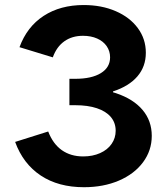

<svg xmlns="http://www.w3.org/2000/svg" viewBox="-20 -741 675 774"><path d="M41 -168.9 174.3 -210.9Q193.4 -161.1 229.2 -135.7Q265.1 -110.4 315.4 -110.4Q353.5 -110.4 383.5 -123.8Q413.6 -137.2 429.9 -160.9Q446.3 -184.6 446.3 -213.9Q446.3 -246.1 426.8 -269.3Q407.2 -292.5 370.6 -304.7Q334 -316.9 283.2 -316.9H259.8V-423.3H283.2Q349.6 -423.3 386.7 -446.3Q423.8 -469.2 423.8 -509.8Q423.8 -534.7 410.2 -554.7Q396.5 -574.7 371.6 -585.7Q346.7 -596.7 314.5 -596.7Q270.5 -596.7 239.3 -574.5Q208 -552.2 192.9 -509.8L58.6 -550.8Q88.9 -633.3 156 -677Q223.1 -720.7 317.4 -720.7Q389.6 -720.7 446.5 -696Q503.4 -671.4 535.6 -627.7Q567.9 -584 567.9 -528.3Q567.9 -472.7 533.9 -433.1Q500 -393.6 436 -372.6Q372.1 -351.6 283.2 -351.6H259.8L435.5 -388.7V-351.6L259.8 -388.7H283.2Q378.4 -388.7 448 -365.2Q517.6 -341.8 554.7 -297.9Q591.8 -253.9 591.8 -193.4Q591.8 -134.3 556.6 -86.9Q521.5 -39.6 459.2 -12.9Q397 13.7 318.4 13.7Q215.3 13.7 144.3 -33.4Q73.2 -80.6 41 -168.9Z"/></svg>

Font: Wanted Sans Std Variable
Style: Regular
Weight: 400
Designer: Original Design by Kil Hyung-jin and Kang Hanbin, Wanted Lab, Inc;
Foundry: Wanted Lab, Inc.
Version: Version 1.003;Glyphs 3.2 (3227)